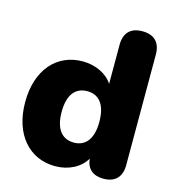

<svg xmlns="http://www.w3.org/2000/svg" viewBox="-108 -806 836 910"><g transform="rotate(15 310.0 -351.5)"><path d="M244 11C310 11 367 -19 394 -66C399 -17 429 9 481 9C538 9 569 -23 569 -81V-624C569 -683 537 -714 480 -714C422 -714 391 -683 391 -624V-432C364 -475 307 -503 244 -503C117 -503 29 -406 29 -246C29 -87 118 11 244 11ZM301 -120C246 -120 208 -158 208 -246C208 -335 246 -372 301 -372C355 -372 393 -335 393 -246C393 -158 355 -120 301 -120Z"/></g></svg>

Font: Nunito Black
Style: Regular
Weight: 900
Designer: Vernon Adams
Foundry: Vernon Adams
Version: Version 3.602